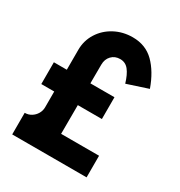

<svg xmlns="http://www.w3.org/2000/svg" viewBox="-173 -856 917 977"><g transform="rotate(30 285.5 -367.5)"><path d="M254.5 -296 254 -127H477V0H40V-127H41Q61 -127 78.2 -137.5Q95.5 -148 105.8 -165.8Q116 -183.5 116 -203V-296H40V-424H116V-541Q116 -595 144 -639.5Q172 -684 219.8 -709.5Q267.5 -735 325 -735Q401 -735 450.8 -685.8Q500.5 -636.5 531 -551L409 -511Q395 -558 375.5 -582.5Q356 -607 325 -607Q294 -607 274.5 -586.5Q255 -566 255 -534L254.5 -424H396V-296Z"/></g></svg>

Font: Hauora ExtraBold
Style: Regular
Weight: 800
Designer: Wayne Shih
Foundry: WCYS
Version: Version 1.001